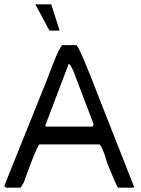

<svg xmlns="http://www.w3.org/2000/svg" viewBox="-24 -864 648 884"><path d="M262.2 -656.2H327.6Q344.2 -643.6 438 -398.4L593.3 -3.9L589.4 0H520Q514.2 -2 468.3 -117.2Q448.7 -186.5 434.1 -199.2H156.7Q139.2 -174.8 85.4 -23.4L70.8 0H3.4L-4.4 -7.8L191.9 -496.1Q244.6 -639.6 262.2 -656.2ZM292.5 -570.3 184.1 -285.2 188 -281.2H398.9Q406.7 -281.2 406.7 -293L313 -539.1Q298.3 -570.3 292.5 -570.3ZM138.7 -844.2H211.9L250.5 -723.1H203.6Z"/></svg>

Font: LaylaRuqaa
Style: Regular
Weight: 400
Version: Version 2.0